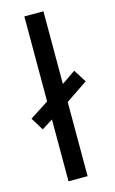

<svg xmlns="http://www.w3.org/2000/svg" viewBox="-127 -807 512 855"><g transform="rotate(-15 129.0 -380.0)"><path d="M78 0V-285L27 -253L-9 -312L78 -368V-760H166V-425L230 -469L267 -410L166 -342V0Z"/></g></svg>

Font: Noto Kufi Arabic
Style: Regular
Weight: 400
Designer: Monotype Design Team, David Williams, Khaled Hosny
Foundry: Google LLC
Version: Version 2.109; ttfautohint (v1.8.4.7-5d5b)